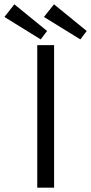

<svg xmlns="http://www.w3.org/2000/svg" viewBox="-108 -869 421 889"><path d="M264 -686.5 95.5 -790.5 142 -849 293.5 -725.5ZM80.5 -686.5 -87.5 -790.5 -41.5 -849 110 -725.5ZM64.5 -660H142.5V0H64.5Z"/></svg>

Font: League Spartan
Style: Regular
Weight: 350
Foundry: The League of Moveable Type
Version: Version 2.002